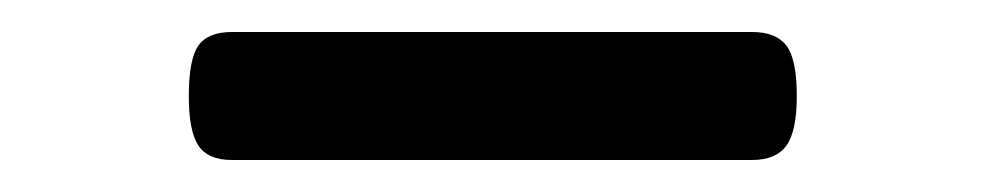

<svg xmlns="http://www.w3.org/2000/svg" viewBox="-20 -401 616 120"><path d="M125 -301Q110 -301 104 -310Q98 -319 98 -341Q98 -364 104 -372.5Q110 -381 125 -381H450Q465 -381 471.5 -372.5Q478 -364 478 -341Q478 -319 471.5 -310Q465 -301 450 -301Z"/></svg>

Font: Playwrite PE
Style: Regular
Weight: 400
Designer: Veronika Burian, José Scaglione
Foundry: TypeTogether
Version: Version 1.002